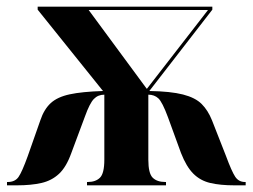

<svg xmlns="http://www.w3.org/2000/svg" viewBox="-20 -556 758 576"><path d="M1 0V-10H3Q25 -10 35.5 -25Q46 -40 63 -87L101 -195Q112 -228 132 -246.5Q152 -265 189 -273Q226 -281 289 -283L93 -527V-536H617V-527L428 -283Q492 -282 529 -272.5Q566 -263 585 -244Q604 -225 616 -195L658 -88Q675 -42 685.5 -26Q696 -10 715 -10H717V0H683Q641 0 611 -7Q581 -14 560 -35Q539 -56 523 -97L484 -204Q467 -250 455 -261Q443 -272 425 -272V-77Q425 -36 438 -23Q451 -10 476 -10H478V0H241V-10H243Q267 -10 280 -23Q293 -36 293 -77V-272Q274 -272 261.5 -259Q249 -246 235 -207L194 -97Q179 -55 157 -34.5Q135 -14 104 -7Q73 0 31 0ZM420 -290H421L604 -526H246Z"/></svg>

Font: Noto Serif Display Condensed
Style: Bold
Weight: 700
Width: 3
Designer: Monotype Design Team
Foundry: Monotype Imaging Inc.
Version: Version 2.009